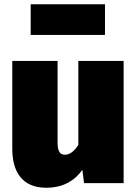

<svg xmlns="http://www.w3.org/2000/svg" viewBox="-20 -865 649 907"><path d="M476 -700V-845H125V-700ZM564 -577H350V-181C330 -148 307 -134 287 -134C267 -134 252 -145 252 -190V-577H38V-162C38 -52 86 22 199 22C271 22 329 -6 369 -63L377 0H564Z"/></svg>

Font: Glow Sans SC Normal Heavy
Style: Regular
Weight: 900
Designer: Ryoko NISHIZUKA (kana, bopomofo & ideographs); Paul D. Hunt (Latin, Greek & Cyrillic); Sandoll Communications, Soo-young
Version: Version 0.93